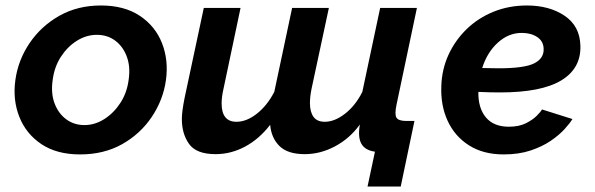

<svg xmlns="http://www.w3.org/2000/svg" viewBox="-20 -553 2168 700"><path d="M272 10Q187 10 131 -27.5Q75 -65 50.5 -127Q26 -189 36 -261Q46 -334 88 -396Q130 -458 196.5 -495.5Q263 -533 348 -533Q433 -533 489.5 -495.5Q546 -458 570.5 -396Q595 -334 585 -261Q575 -189 533.5 -127Q492 -65 425.5 -27.5Q359 10 272 10ZM288 -97Q326 -97 360.5 -119Q395 -141 419 -178Q443 -215 449 -262Q456 -309 442.5 -346Q429 -383 400.5 -404.5Q372 -426 333 -426Q295 -426 260.5 -404.5Q226 -383 202 -346Q178 -309 172 -261Q165 -213 179 -176Q193 -139 221.5 -118Q250 -97 288 -97Z M1320 127 1347 0Q1311 -5 1297.5 -29Q1284 -53 1292 -99Q1255 -48 1201.5 -19.5Q1148 9 1091 9Q1029 9 999 -20.5Q969 -50 965 -98Q925 -46 873.5 -18.5Q822 9 766 9Q696 9 669.5 -28Q643 -65 643 -119Q643 -133 645.5 -152Q648 -171 653 -196L723 -524H857L795 -230Q788 -200 788 -176Q788 -109 842 -109Q879 -109 916.5 -138.5Q954 -168 980 -218L1045 -524H1179L1116 -230Q1110 -201 1110 -177Q1110 -145 1123 -127Q1136 -109 1164 -109Q1200 -109 1238 -138.5Q1276 -168 1301 -218L1366 -524H1500L1426 -173Q1418 -136 1425.5 -124Q1433 -112 1461 -112H1491L1441 127Z M1816 10Q1742 10 1690 -23Q1638 -56 1612 -112.5Q1586 -169 1589 -240Q1591 -301 1615.5 -354Q1640 -407 1682 -447.5Q1724 -488 1780 -510.5Q1836 -533 1901 -533Q1983 -533 2038.5 -495.5Q2094 -458 2096 -387Q2099 -304 2026.5 -260Q1954 -216 1803 -216Q1764 -216 1724 -218Q1723 -159 1751.5 -125Q1780 -91 1835 -91Q1872 -91 1897 -103.5Q1922 -116 1937 -131Q1952 -146 1956 -154L2067 -119Q2058 -104 2038.5 -82.5Q2019 -61 1988.5 -40Q1958 -19 1915 -4.5Q1872 10 1816 10ZM1882 -433Q1834 -433 1795 -397.5Q1756 -362 1738 -305Q1768 -304 1798 -304Q1893 -304 1928.5 -322.5Q1964 -341 1962 -376Q1961 -403 1938.5 -418Q1916 -433 1882 -433Z"/></svg>

Font: Raleway
Style: Bold Italic
Weight: 700
Italic angle: -12°
Designer: Matt McInerney, Pablo Impallari, Rodrigo Fuenzalida
Foundry: Matt McInerney, Pablo Impallari, Rodrigo Fuenzalida
Version: Version 4.101;RELEASE